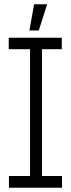

<svg xmlns="http://www.w3.org/2000/svg" viewBox="-20 -881 332 901"><path d="M121 0V-650L169 -704H177V-55L129 0ZM22 0V-55H121V0ZM129 0 177 -55H271V0ZM21 -650V-704H169L121 -650ZM177 -650V-704H270V-650ZM118 -738 140 -861H201V-860L162 -738Z"/></svg>

Font: Foldit Light
Style: Regular
Weight: 300
Version: Version 1.003